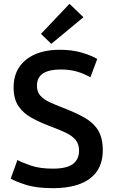

<svg xmlns="http://www.w3.org/2000/svg" viewBox="-20 -969 595 1003"><path d="M257 14Q169 14 114 -4Q59 -22 36 -36L71 -133Q97 -119 143 -103.5Q189 -88 257 -88Q328 -88 360.5 -112Q393 -136 393 -182Q393 -216 375 -238Q357 -260 322 -276.5Q287 -293 238 -311Q188 -330 145 -353.5Q102 -377 76.5 -414.5Q51 -452 51 -512Q51 -605 116 -657Q181 -709 292 -709Q357 -709 407.5 -694Q458 -679 488 -661L452 -565Q422 -583 384 -594.5Q346 -606 297 -606Q237 -606 205 -585.5Q173 -565 173 -521Q173 -489 191 -469Q209 -449 239.5 -435Q270 -421 309 -406Q374 -381 420.5 -355Q467 -329 492 -289Q517 -249 517 -183Q517 -87 450 -36.5Q383 14 257 14ZM248 -740 194 -792 343 -949 416 -879Z"/></svg>

Font: Ubuntu Sans SemiBold
Style: Regular
Weight: 600
Designer: Dalton Maag Ltd
Foundry: Dalton Maag Ltd
Version: Version 1.006; ttfautohint (v1.8.4.7-5d5b)